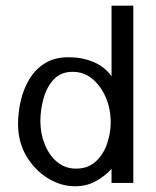

<svg xmlns="http://www.w3.org/2000/svg" viewBox="-20 -648 554 680"><path d="M246.1 11.7Q195.3 11.7 148.9 -17.1Q102.5 -45.9 73.2 -95.7Q43.9 -145.5 43.9 -209Q43.9 -249 53.2 -290Q62.5 -331.1 83.5 -366.7Q104.5 -402.3 138.7 -423.8Q172.9 -445.3 223.6 -445.3Q270.5 -445.3 310.5 -428.7Q350.6 -412.1 375 -377.9V-627.9H452.1V0H375V-49.8Q356.4 -28.3 322.8 -8.3Q289.1 11.7 246.1 11.7ZM249 -50.8Q292 -50.8 319.3 -76.2Q346.7 -101.6 359.4 -139.6Q372.1 -177.7 372.1 -213.9Q372.1 -261.7 355 -302.2Q337.9 -342.8 307.6 -368.2Q277.3 -393.6 237.3 -393.6Q195.3 -393.6 170.4 -366.7Q145.5 -339.8 134.3 -299.8Q123 -259.8 123 -219.7Q123 -174.8 138.7 -136.2Q154.3 -97.7 182.6 -74.2Q210.9 -50.8 249 -50.8Z"/></svg>

Font: Padauk
Style: Regular
Weight: 400
Designer: Debbi Hosken, Becca Hirsbrunner Spalinger
Foundry: SIL International
Version: Version 5.003